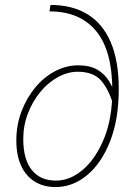

<svg xmlns="http://www.w3.org/2000/svg" viewBox="-20 -744 540 776"><path d="M204 12Q156 12 120.5 -10Q85 -32 65.5 -74Q46 -116 46 -176Q46 -239 67 -294Q88 -349 123 -391Q158 -433 203 -456.5Q248 -480 296 -480Q344 -480 374 -462Q404 -444 421.5 -415Q439 -386 448 -352L438 -320Q419 -384 388 -419Q357 -454 294 -454Q254 -454 214.5 -432.5Q175 -411 143.5 -373Q112 -335 93 -286Q74 -237 74 -182Q74 -100 108.5 -57Q143 -14 206 -14Q264 -14 316 -59Q368 -104 401 -185.5Q434 -267 434 -378Q434 -539 368.5 -618.5Q303 -698 180 -698L184 -724Q272 -724 333.5 -686.5Q395 -649 427.5 -573.5Q460 -498 460 -384Q460 -262 425 -173Q390 -84 332 -36Q274 12 204 12Z"/></svg>

Font: Source Sans Variable
Style: Italic
Weight: 200
Italic angle: -11°
Designer: Paul D. Hunt
Foundry: Adobe Systems Incorporated
Version: Version 3.006;hotconv 1.0.111;makeotfexe 2.5.65597